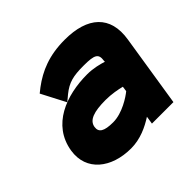

<svg xmlns="http://www.w3.org/2000/svg" viewBox="-125 -592 733 733"><g transform="rotate(-45 241.5 -225.5)"><path d="M27 -145C12 -49 89 11 195 11C245 11 289 -10 323 -32L318 0H434L480 -292C498 -404 432 -462 309 -462C224 -462 166 -437 115 -399L96 -384L147 -286L171 -306C206 -334 233 -341 290 -341C350 -341 363 -333 358 -299V-294C339 -300 309 -308 276 -308C163 -308 46 -265 27 -145ZM154 -146C159 -177 193 -189 257 -189C288 -189 320 -183 339 -178L336 -157C319 -143 267 -108 217 -108C168 -108 150 -120 154 -146Z"/></g></svg>

Font: Charger Pro
Style: UltraObl
Weight: 900
Designer: Jasper
Foundry: Cannot Into Space Fonts
Version: Version 1.09